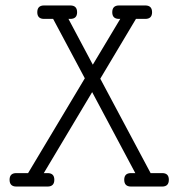

<svg xmlns="http://www.w3.org/2000/svg" viewBox="-20 -685 655 704"><path d="M460.4 -1H574.7C591 -1 599.1 -9.3 599.1 -25.9C599.1 -42.2 591 -50.3 574.7 -50.3H532.2L347.7 -396.5L478.5 -615.7H512.7C529.3 -615.7 537.6 -623.9 537.6 -640.1C537.6 -656.7 529.3 -665 512.7 -665H416.5C399.9 -665 391.6 -656.7 391.6 -640.1C391.6 -623.9 399.9 -615.7 416.5 -615.7H420.9L320.3 -447.8L231 -615.7H237.8C254.4 -615.7 262.7 -623.9 262.7 -640.1C262.7 -656.7 254.4 -665 237.8 -665H141.6C125 -665 116.7 -656.7 116.7 -640.1C116.7 -623.9 125 -615.7 141.6 -615.7H174.8L291 -397.9L83 -50.3H40C23.4 -50.3 15.1 -42.2 15.1 -25.9C15.1 -9.3 23.4 -1 40 -1H154.3C170.9 -1 179.2 -9.3 179.2 -25.9C179.2 -42.2 170.9 -50.3 154.3 -50.3H140.6L317.9 -347.2L476.1 -50.3H460.4C443.8 -50.3 435.5 -42.2 435.5 -25.9C435.5 -9.3 443.8 -1 460.4 -1Z"/></svg>

Font: Nathan
Style: Regular
Weight: 400
Designer: Peter Wiegel
Foundry: Peter Wiegel
Version: Version 1.001 2009